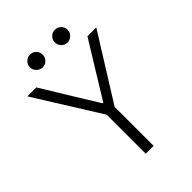

<svg xmlns="http://www.w3.org/2000/svg" viewBox="-250 -996 1112 1112"><g transform="rotate(-45 306.0 -440.0)"><path d="M273.4 -319.3 23.4 -719.7H96.7L214.8 -526.4L303.7 -382.8H308.6L396.5 -526.4L515.6 -719.7H587.9L337.9 -319.3V0H273.4ZM356.4 -828.1Q356.9 -849.6 372.1 -864.7Q387.2 -879.9 408.2 -879.9Q430.7 -879.9 445.8 -864.7Q460.9 -849.6 460.9 -828.1Q460.9 -806.2 445.8 -791Q430.7 -775.9 408.2 -775.4Q386.7 -775.9 371.8 -791Q356.9 -806.2 356.4 -828.1ZM152.3 -828.1Q153.3 -849.6 168.5 -864.7Q183.6 -879.9 205.1 -879.9Q227.5 -879.9 242.4 -864.7Q257.3 -849.6 256.8 -828.1Q257.3 -806.2 242.4 -791Q227.5 -775.9 205.1 -775.4Q183.6 -775.9 168.5 -791Q153.3 -806.2 152.3 -828.1Z"/></g></svg>

Font: Reddit Sans Fudge Light
Style: Regular
Weight: 300
Designer: Stephen Hutchings
Foundry: Reddit
Version: Version 1.013